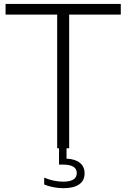

<svg xmlns="http://www.w3.org/2000/svg" viewBox="-20 -760 648 984"><path d="M321 0V53Q364.5 55 389 74.2Q413.5 93.5 413.5 128.5Q413.5 166 385.2 185.2Q357 204.5 305.5 204.5Q280 204.5 253.8 199.5Q227.5 194.5 206.5 185.5V150.5Q256.5 171 303.5 171Q373.5 171 373.5 127Q373.5 83.5 302.5 83.5H282.5V0H273V-685H8.5V-740H599V-685H334.5V0Z"/></svg>

Font: Encode Sans Semi Expanded Light
Style: Regular
Weight: 300
Width: 6
Designer: Multiple Designers
Foundry: Impallari Type
Version: Version 2.000